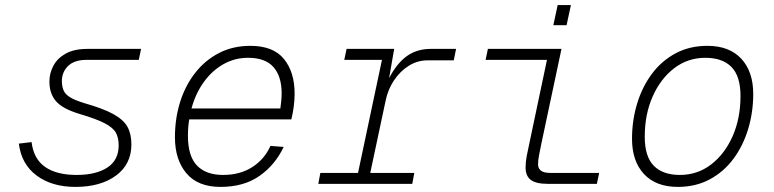

<svg xmlns="http://www.w3.org/2000/svg" viewBox="-20 -722 3040 754"><path d="M276 12Q184 12 124 -32.5Q64 -77 54 -158L104 -164Q112 -98 157 -66.5Q202 -35 281 -35Q357 -35 401.5 -64Q446 -93 446 -151Q446 -180 435.5 -200Q425 -220 392 -237.5Q359 -255 291 -275Q225 -295 199.5 -325Q174 -355 174 -402Q174 -434 189.5 -463.5Q205 -493 238 -511.5Q271 -530 324 -530H534L525 -487H321Q272 -487 247.5 -463Q223 -439 223 -404Q223 -384 229 -368.5Q235 -353 253.5 -341Q272 -329 311 -317Q385 -296 425 -274Q465 -252 480.5 -224Q496 -196 496 -155Q496 -77 435.5 -32.5Q375 12 276 12Z M846 12Q757 12 712 -41.5Q667 -95 667 -183Q667 -257 687.5 -322Q708 -387 747 -436.5Q786 -486 840.5 -514Q895 -542 963 -542Q1053 -542 1095 -490.5Q1137 -439 1137 -354Q1137 -330 1133.5 -303Q1130 -276 1124 -253H723Q718 -222 718 -189Q718 -109 753.5 -72Q789 -35 856 -35Q923 -35 971 -66Q1019 -97 1042 -149L1094 -145Q1061 -75 999.5 -31.5Q938 12 846 12ZM954 -495Q902 -495 857.5 -470Q813 -445 780.5 -400Q748 -355 732 -296H1081Q1083 -311 1084.5 -325.5Q1086 -340 1086 -356Q1086 -422 1054 -458.5Q1022 -495 954 -495Z M1230 0 1238 -43H1386L1480 -487H1332L1341 -530H1528L1508 -415Q1538 -473 1577.5 -501.5Q1617 -530 1672 -530H1771L1762 -485H1659Q1619 -485 1585 -463.5Q1551 -442 1527 -406Q1503 -370 1494 -325L1434 -43H1607L1599 0Z M2131 0Q2085 0 2064.5 -15.5Q2044 -31 2044 -64Q2044 -85 2048.5 -109.5Q2053 -134 2059 -160L2128 -487H1887L1896 -530H2185L2106 -158Q2101 -133 2097 -113Q2093 -93 2093 -77Q2093 -61 2104 -52Q2115 -43 2141 -43H2333L2324 0ZM2153 -623 2170 -702H2222L2205 -623Z M2642 12Q2556 12 2509 -38.5Q2462 -89 2462 -177Q2462 -249 2482 -315Q2502 -381 2540 -432Q2578 -483 2633 -512.5Q2688 -542 2758 -542Q2844 -542 2891 -491.5Q2938 -441 2938 -353Q2938 -281 2918 -215Q2898 -149 2860 -98Q2822 -47 2767 -17.5Q2712 12 2642 12ZM2650 -35Q2719 -35 2772.5 -76Q2826 -117 2857 -187Q2888 -257 2888 -345Q2888 -423 2852.5 -459Q2817 -495 2750 -495Q2681 -495 2627.5 -454Q2574 -413 2543 -343Q2512 -273 2512 -185Q2512 -107 2547.5 -71Q2583 -35 2650 -35Z"/></svg>

Font: Geist Mono ExtraLight
Style: Italic
Weight: 200
Italic angle: -12°
Monospace: yes
Designer: Basement.studio, Andrés Briganti, Mateo Zaragoza
Foundry: Basement.studio, Vercel, Andrés Briganti, Guido Ferreyra, Mateo Zaragoza
Version: Version 1.500; ttfautohint (v1.8.4.7-5d5b)